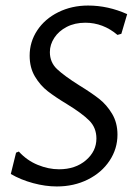

<svg xmlns="http://www.w3.org/2000/svg" viewBox="-20 -666 491 693"><path d="M439 -615 418 -544 404 -540Q352 -584 288 -584Q250 -584 221 -569Q192 -554 176 -529.5Q160 -505 160 -478Q160 -441 186 -416.5Q212 -392 266 -358Q310 -331 337.5 -309.5Q365 -288 384.5 -255.5Q404 -223 404 -180Q404 -129 375.5 -86Q347 -43 297 -18Q247 7 185 7Q144 7 99.5 -5Q55 -17 19 -38L38 -115L48 -119Q77 -87 116 -71Q155 -55 193 -55Q252 -55 290 -87.5Q328 -120 328 -166Q328 -205 302 -231Q276 -257 222 -290Q179 -316 152 -337Q125 -358 106 -390Q87 -422 87 -465Q87 -515 114.5 -556.5Q142 -598 190.5 -622Q239 -646 298 -646Q370 -646 439 -615Z"/></svg>

Font: Alegreya Sans SC
Style: Italic
Weight: 400
Italic angle: -7°
Designer: Juan Pablo del Peral
Foundry: Huerta Tipografica
Version: Version 2.008; ttfautohint (v1.6)